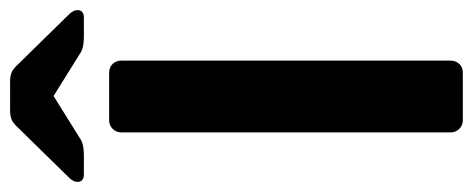

<svg xmlns="http://www.w3.org/2000/svg" viewBox="-318 -638 936 380"><g transform="rotate(-90 150.0 -448.0)"><path d="M102 0Q92 0 85 -7Q78 -14 78 -24V-676Q78 -686 85 -693Q92 -700 102 -700H196Q207 -700 213.5 -693Q220 -686 220 -676V-24Q220 -14 213.5 -7Q207 0 196 0ZM-5 -750Q-20 -750 -20 -763Q-20 -771 -11 -780L87 -880Q97 -891 104.5 -893.5Q112 -896 121 -896H179Q188 -896 195.5 -893.5Q203 -891 213 -880L311 -780Q320 -771 320 -763Q320 -750 305 -750H266Q258 -750 249.5 -751.5Q241 -753 235 -757L150 -810L65 -757Q59 -753 50.5 -751.5Q42 -750 34 -750Z"/></g></svg>

Font: Rubik Medium
Style: Regular
Weight: 500
Designer: Hubert and Fischer
Foundry: Hubert and Fischer
Version: Version 2.300; ttfautohint (v1.8.4.7-5d5b);gftools[0.9.30]